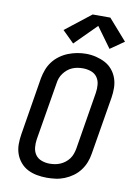

<svg xmlns="http://www.w3.org/2000/svg" viewBox="-104 -1047 809 1123"><g transform="rotate(10 300.0 -485.5)"><path d="M254 8Q224 8 194.5 2.5Q165 -3 140 -16Q115 -29 96.5 -51Q78 -73 68.5 -100Q59 -127 59 -157Q59 -187 64 -217L120 -560Q125 -586 134.5 -611.5Q144 -637 161 -659.5Q178 -682 201.5 -699Q225 -716 250.5 -726Q276 -736 302.5 -741Q329 -746 356 -746Q386 -746 415 -739Q444 -732 469 -719Q494 -706 512.5 -684Q531 -662 540.5 -635Q550 -608 550.5 -578Q551 -548 546 -518L489 -175Q485 -149 475 -123.5Q465 -98 448 -75.5Q431 -53 408 -36.5Q385 -20 359 -9.5Q333 1 306.5 4.5Q280 8 254 8ZM255 -76Q255 -76 255.5 -76Q256 -76 256 -76Q272 -76 287.5 -78.5Q303 -81 318.5 -87.5Q334 -94 347.5 -104.5Q361 -115 371 -128.5Q381 -142 386.5 -157.5Q392 -173 395 -189L451 -531Q455 -556 452.5 -581Q450 -606 436.5 -624.5Q423 -643 400 -651Q377 -659 352 -659Q336 -659 320.5 -656.5Q305 -654 289.5 -647.5Q274 -641 261 -630Q248 -619 238 -605.5Q228 -592 222.5 -577Q217 -562 215 -546L158 -204Q154 -179 156.5 -154.5Q159 -130 172 -111.5Q185 -93 208 -84.5Q231 -76 255 -76ZM270 -792 201 -860 353 -979H458L567 -855L485 -798L397 -919Z"/></g></svg>

Font: Iosevka Slab Medium Extended
Style: Italic
Weight: 500
Width: 7
Italic angle: -9°
Monospace: yes
Designer: Belleve Invis
Foundry: Belleve Invis
Version: Version 11.1.0; ttfautohint (v1.8.3)